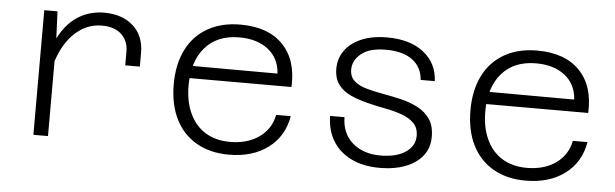

<svg xmlns="http://www.w3.org/2000/svg" viewBox="-42 -692 2683 838"><g transform="rotate(5 1300.0 -273.0)"><path d="M496 -337V-397Q496 -444 465.5 -472.5Q435 -501 380 -501Q307 -501 252 -443.5Q197 -386 173 -277L160 -360Q179 -425 211 -469Q243 -513 287.5 -535.5Q332 -558 385 -558Q464 -558 512 -515Q560 -472 560 -397V-337ZM123 0V-546H181L187 -404V0Z M980 12Q898 12 838 -22.5Q778 -57 746 -121Q714 -185 714 -274Q714 -361 746 -425Q778 -489 838.5 -523.5Q899 -558 982 -558Q1104 -558 1168.5 -491Q1233 -424 1227 -306H765L766 -360L1161 -359Q1157 -426 1108.5 -464Q1060 -502 982 -502Q886 -502 832.5 -441Q779 -380 779 -273Q779 -204 803 -152Q827 -100 872 -72Q917 -44 980 -44Q1057 -44 1108 -80.5Q1159 -117 1171 -179H1235Q1220 -90 1152 -39Q1084 12 980 12Z M1640 12Q1570 12 1517.5 -13Q1465 -38 1436 -84.5Q1407 -131 1406 -195H1469Q1470 -124 1517 -83Q1564 -42 1640 -42Q1708 -42 1749 -69Q1790 -96 1790 -141Q1790 -176 1769.5 -196.5Q1749 -217 1716 -229Q1683 -241 1642.5 -248.5Q1602 -256 1562.5 -266Q1523 -276 1489.5 -291Q1456 -306 1435.5 -333Q1415 -360 1415 -403Q1415 -447 1439.5 -482Q1464 -517 1511 -537.5Q1558 -558 1625 -558Q1725 -558 1784.5 -511.5Q1844 -465 1848 -386H1786Q1782 -442 1740 -473Q1698 -504 1624 -504Q1552 -504 1516 -474.5Q1480 -445 1480 -405Q1480 -373 1500.5 -355Q1521 -337 1554.5 -327.5Q1588 -318 1628 -311Q1668 -304 1708 -294.5Q1748 -285 1781.5 -267.5Q1815 -250 1835.5 -220.5Q1856 -191 1856 -142Q1856 -71 1797 -29.5Q1738 12 1640 12Z M2280 12Q2198 12 2138 -22.5Q2078 -57 2046 -121Q2014 -185 2014 -274Q2014 -361 2046 -425Q2078 -489 2138.5 -523.5Q2199 -558 2282 -558Q2404 -558 2468.5 -491Q2533 -424 2527 -306H2065L2066 -360L2461 -359Q2457 -426 2408.5 -464Q2360 -502 2282 -502Q2186 -502 2132.5 -441Q2079 -380 2079 -273Q2079 -204 2103 -152Q2127 -100 2172 -72Q2217 -44 2280 -44Q2357 -44 2408 -80.5Q2459 -117 2471 -179H2535Q2520 -90 2452 -39Q2384 12 2280 12Z"/></g></svg>

Font: Azeret Mono ExtraLight
Style: Regular
Weight: 250
Designer: Martin Vácha
Foundry: Displaay
Version: Version 1.002